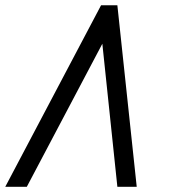

<svg xmlns="http://www.w3.org/2000/svg" viewBox="-30 -716 650 736"><path d="M72.8 0H-9.8L357.4 -695.8H419.9L494.1 0H419.9L362.3 -548.3Z"/></svg>

Font: Anka/Coder
Style: Italic
Weight: 400
Italic angle: -12°
Monospace: yes
Version: Version 001.100